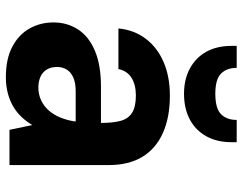

<svg xmlns="http://www.w3.org/2000/svg" viewBox="-104 -690 807 638"><g transform="rotate(90 299.0 -371.5)"><path d="M237 12Q176 12 135.5 -9.5Q95 -31 75 -67Q55 -103 55 -146Q55 -192 78.5 -228Q102 -264 149.5 -284Q197 -304 268 -304H389Q389 -344 382 -369.5Q375 -395 355 -407.5Q335 -420 298 -420Q262 -420 239 -405.5Q216 -391 210 -362H75Q80 -414 109 -452.5Q138 -491 186.5 -512Q235 -533 298 -533Q371 -533 423 -509.5Q475 -486 502 -441Q529 -396 529 -330V0H412L396 -76Q385 -57 369.5 -40.5Q354 -24 334.5 -12.5Q315 -1 290.5 5.5Q266 12 237 12ZM271 -96Q294 -96 313.5 -105Q333 -114 347.5 -130.5Q362 -147 371 -169Q380 -191 384 -217V-220H284Q256 -220 238 -212Q220 -204 211.5 -190Q203 -176 203 -158Q203 -138 211.5 -124Q220 -110 235.5 -103Q251 -96 271 -96ZM292 -580Q244 -580 208 -599.5Q172 -619 152.5 -654Q133 -689 133 -738V-755H206Q206 -722 225 -703Q244 -684 292 -684Q341 -684 360 -703Q379 -722 379 -755H453V-738Q453 -689 433 -653.5Q413 -618 377 -599Q341 -580 292 -580Z"/></g></svg>

Font: DM Sans 10pt ExtraBold
Style: Regular
Weight: 800
Version: Version 4.004;gftools[0.9.30]